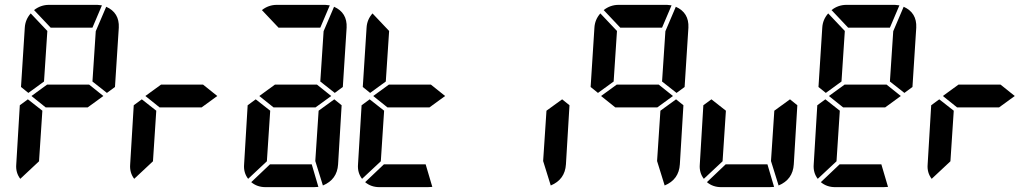

<svg xmlns="http://www.w3.org/2000/svg" viewBox="-20 -770 4259 790"><path d="M360.4 -656.2H188.5L120.1 -728.5Q147.5 -750 181.6 -750H380.9L399.4 -748ZM374 -641.6 417 -742.2Q471.7 -717.8 468.8 -656.2L453.1 -412.1L419.9 -387.7L360.4 -434.6ZM140.6 -106.4 63.5 -34.2Q43.9 -59.6 46.9 -93.8L61.5 -336.9L94.7 -361.3L154.3 -314.5ZM161.1 -434.6 96.7 -387.7 66.4 -412.1 82 -656.2Q84 -689.5 106.4 -714.8L174.8 -642.6ZM109.4 -375 173.8 -421.9H346.7L405.3 -375L340.8 -328.1H168Z M609.4 -106.4 532.2 -34.2Q512.7 -59.6 515.6 -93.8L530.3 -336.9L563.5 -361.3L623 -314.5ZM578.1 -375 642.6 -421.9H815.4L874 -375L809.6 -328.1H636.7Z M1297.9 -656.2H1126L1057.6 -728.5Q1085 -750 1119.1 -750H1318.4L1336.9 -748ZM1311.5 -641.6 1354.5 -742.2Q1409.2 -717.8 1406.2 -656.2L1390.6 -412.1L1357.4 -387.7L1297.9 -434.6ZM1291 -314.5 1355.5 -361.3 1385.7 -336.9 1371.1 -93.8Q1367.2 -31.2 1308.6 -6.8L1277.3 -107.4ZM1090.8 -93.8H1262.7L1290 -1L1271.5 0H1072.3Q1038.1 0 1013.7 -20.5ZM1078.1 -106.4 1001 -34.2Q981.4 -59.6 984.4 -93.8L999 -336.9L1032.2 -361.3L1091.8 -314.5ZM1046.9 -375 1111.3 -421.9H1284.2L1342.8 -375L1278.3 -328.1H1105.5Z M1559.6 -93.8H1731.4L1758.8 -1L1740.2 0H1541Q1506.8 0 1482.4 -20.5ZM1546.9 -106.4 1469.7 -34.2Q1450.2 -59.6 1453.1 -93.8L1467.8 -336.9L1501 -361.3L1560.5 -314.5ZM1567.4 -434.6 1502.9 -387.7 1472.7 -412.1 1488.3 -656.2Q1490.2 -689.5 1512.7 -714.8L1581.1 -642.6ZM1515.6 -375 1580.1 -421.9H1752.9L1811.5 -375L1747.1 -328.1H1574.2Z M2228.5 -314.5 2293 -361.3 2323.2 -336.9 2308.6 -93.8Q2304.7 -31.2 2246.1 -6.8L2214.8 -107.4Z M2704.1 -656.2H2532.2L2463.9 -728.5Q2491.2 -750 2525.4 -750H2724.6L2743.2 -748ZM2717.8 -641.6 2760.7 -742.2Q2815.4 -717.8 2812.5 -656.2L2796.9 -412.1L2763.7 -387.7L2704.1 -434.6ZM2697.3 -314.5 2761.7 -361.3 2792 -336.9 2777.3 -93.8Q2773.4 -31.2 2714.8 -6.8L2683.6 -107.4ZM2504.9 -434.6 2440.4 -387.7 2410.2 -412.1 2425.8 -656.2Q2427.7 -689.5 2450.2 -714.8L2518.6 -642.6ZM2453.1 -375 2517.6 -421.9H2690.4L2749 -375L2684.6 -328.1H2511.7Z M3166 -314.5 3230.5 -361.3 3260.7 -336.9 3246.1 -93.8Q3242.2 -31.2 3183.6 -6.8L3152.3 -107.4ZM2965.8 -93.8H3137.7L3165 -1L3146.5 0H2947.3Q2913.1 0 2888.7 -20.5ZM2953.1 -106.4 2876 -34.2Q2856.4 -59.6 2859.4 -93.8L2874 -336.9L2907.2 -361.3L2966.8 -314.5Z M3641.6 -656.2H3469.7L3401.4 -728.5Q3428.7 -750 3462.9 -750H3662.1L3680.7 -748ZM3655.3 -641.6 3698.2 -742.2Q3752.9 -717.8 3750 -656.2L3734.4 -412.1L3701.2 -387.7L3641.6 -434.6ZM3434.6 -93.8H3606.4L3633.8 -1L3615.2 0H3416Q3381.8 0 3357.4 -20.5ZM3421.9 -106.4 3344.7 -34.2Q3325.2 -59.6 3328.1 -93.8L3342.8 -336.9L3376 -361.3L3435.5 -314.5ZM3442.4 -434.6 3377.9 -387.7 3347.7 -412.1 3363.3 -656.2Q3365.2 -689.5 3387.7 -714.8L3456.1 -642.6ZM3390.6 -375 3455.1 -421.9H3627.9L3686.5 -375L3622.1 -328.1H3449.2Z M3890.6 -106.4 3813.5 -34.2Q3793.9 -59.6 3796.9 -93.8L3811.5 -336.9L3844.7 -361.3L3904.3 -314.5ZM3859.4 -375 3923.8 -421.9H4096.7L4155.3 -375L4090.8 -328.1H3918Z"/></svg>

Font: 7-Segment
Style: Regular
Weight: 400
Designer: Jan Bobrowski
Version: Version 3.0